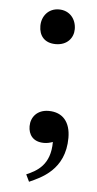

<svg xmlns="http://www.w3.org/2000/svg" viewBox="-48 -509 341 672"><g transform="rotate(5 122.5 -173.0)"><path d="M80 132C120 114 204 80 204 -33C204 -88 177 -121 127 -121C87 -121 65 -94 65 -62C65 -33 81 -8 120 -8C131 -8 140 -10 151 -14C151 67 105 91 68 107ZM193 -414C193 -448 171 -478 132 -478C95 -478 72 -449 72 -415C72 -381 91 -356 131 -356C171 -356 193 -383 193 -414Z"/></g></svg>

Font: STIX Two Math
Style: Regular
Weight: 400
Designer: Ross Mills, John Hudson & Paul Hanslow, Tiro Typeworks Ltd; with portions MicroPress Inc., with additions and correction
Foundry: Tiro Typeworks Ltd
Version: Version 2.02 b142